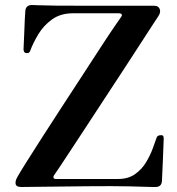

<svg xmlns="http://www.w3.org/2000/svg" viewBox="-20 -747 707 767"><path d="M601 0Q599 0 588 0Q564 -1 499 -2.5Q434 -4 330 -3L65 0Q45 0 42.5 -12Q40 -24 50 -41Q60 -59 86.5 -101Q113 -143 149.5 -200Q186 -257 227.5 -320.5Q269 -384 309 -445.5Q349 -507 382.5 -558.5Q416 -610 438 -642Q460 -674 463 -678Q469 -686 466 -690Q463 -694 453 -694H272Q222 -694 188 -669.5Q154 -645 133 -610Q112 -575 101 -545Q100 -541 96.5 -537.5Q93 -534 85 -535Q78 -536 76 -541Q74 -546 74 -550Q74 -553 75 -572.5Q76 -592 77 -618.5Q78 -645 79 -668Q80 -691 81 -701Q82 -727 108 -727Q113 -727 135 -726Q157 -725 205 -724.5Q253 -724 337 -724H596Q613 -724 618 -711Q623 -698 613 -683Q610 -678 591 -649.5Q572 -621 543 -575.5Q514 -530 478 -475.5Q442 -421 404 -362.5Q366 -304 330 -249.5Q294 -195 265 -150.5Q236 -106 217.5 -78.5Q199 -51 196 -47Q192 -41 194 -36.5Q196 -32 203 -32H451Q492 -32 519 -51Q546 -70 563 -98Q580 -126 590 -153.5Q600 -181 606 -198Q609 -207 624 -207Q631 -207 632.5 -202.5Q634 -198 634 -193Q634 -190 633 -167Q632 -144 631 -114Q630 -84 628.5 -58.5Q627 -33 627 -25Q626 0 601 0Z"/></svg>

Font: Zen Antique Soft
Style: Regular
Weight: 400
Designer: Yoshimichi Ohira
Foundry: Positype
Version: Version 1.001